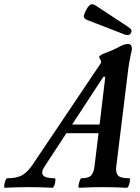

<svg xmlns="http://www.w3.org/2000/svg" viewBox="-97 -885 660 908"><path d="M-74 3Q-78 3 -77 -8Q-76 -19 -71.5 -30.5Q-67 -42 -63 -42Q-16 -42 9.5 -57.5Q35 -73 57 -106L377 -582Q381 -587 381 -593Q381 -599 377 -604Q372 -611 372 -615Q372 -624 405 -636Q438 -648 466 -663Q479 -671 490 -674Q501 -677 509 -677Q527 -677 527 -652Q523 -633 518.5 -612Q514 -591 510 -562L453 -99Q449 -71 460 -56.5Q471 -42 514 -42Q519 -42 517.5 -30.5Q516 -19 512 -8Q508 3 503 3Q446 0 391 0Q335 0 278 3Q273 3 274.5 -8Q276 -19 280 -30.5Q284 -42 288 -42Q323 -42 335 -56.5Q347 -71 350 -99L369 -255H217L114 -98Q96 -71 106.5 -56.5Q117 -42 161 -42Q166 -42 165 -30.5Q164 -19 160 -8Q156 3 151 3Q94 0 39 0Q-18 0 -74 3ZM392 -522 244 -296H374L401 -522ZM492 -722 314 -791Q298 -798 299.5 -809Q301 -820 311 -839Q322 -859 332 -863.5Q342 -868 355 -859L509 -758Q520 -751 523.5 -744.5Q527 -738 522 -729Q517 -720 508.5 -719.5Q500 -719 492 -722Z"/></svg>

Font: Junicode
Style: Bold Italic
Weight: 700
Italic angle: -11°
Designer: Peter S. Baker
Version: Version 2.100; ttfautohint (v1.8.4)